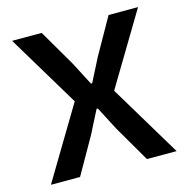

<svg xmlns="http://www.w3.org/2000/svg" viewBox="-101 -778 862 876"><g transform="rotate(-15 329.5 -340.0)"><path d="M236.8 -339.8 32.2 -680.2H171.9L272 -508.8L329.1 -398.9H335L391.1 -508.8L487.8 -680.2H627L422.9 -339.8L627 0H486.8L387.2 -170.9L330.1 -280.8H324.2L268.1 -170.9L170.9 0H33.2Z"/></g></svg>

Font: TASA Orbiter Text SemiBold
Style: Regular
Weight: 600
Designer: Weizhong Zhang
Version: Version 1.000;Glyphs 3.1.2 (3151)